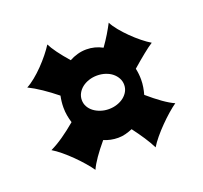

<svg xmlns="http://www.w3.org/2000/svg" viewBox="-94 -699 756 715"><g transform="rotate(-20 284.0 -341.0)"><path d="M377.9 -352.1Q377.9 -366.2 371.3 -378.4Q364.7 -390.6 353.5 -399.7Q342.3 -408.7 326.9 -413.8Q311.5 -418.9 293.9 -418.9Q276.9 -418.9 261.5 -413.8Q246.1 -408.7 234.6 -399.7Q223.1 -390.6 216.6 -378.4Q210 -366.2 210 -352.1Q210 -337.9 216.6 -325.9Q223.1 -314 234.6 -305.2Q246.1 -296.4 261.5 -291.3Q276.9 -286.1 293.9 -286.1Q311.5 -286.1 326.9 -291.3Q342.3 -296.4 353.5 -305.2Q364.7 -314 371.3 -325.9Q377.9 -337.9 377.9 -352.1ZM527.8 -463.9Q512.2 -454.1 489.3 -435.5Q466.3 -417 439 -393.1Q441.4 -382.3 442.6 -371.3Q443.8 -360.4 443.8 -349.1Q443.8 -334 441.4 -319.3Q439 -304.7 435.1 -291Q463.9 -266.1 489 -248.3Q514.2 -230.5 533.2 -222.2Q519 -212.4 501.2 -196.8Q483.4 -181.2 465.8 -163.3Q448.2 -145.5 432.9 -127Q417.5 -108.4 408.2 -92.8Q397.5 -114.3 382.1 -137.7Q366.7 -161.1 347.2 -187Q333.5 -181.2 319.3 -177.5Q305.2 -173.8 290 -173.8Q274.9 -173.8 260.7 -176.8Q246.6 -179.7 233.9 -185.1Q210.4 -157.2 193.8 -133.3Q177.2 -109.4 168.9 -90.8Q159.2 -105 143.8 -122.8Q128.4 -140.6 110.6 -158.2Q92.8 -175.8 74.2 -191.2Q55.7 -206.5 40 -215.8Q64 -227.1 91.1 -245.8Q118.2 -264.6 146 -288.1Q141.6 -302.2 138.9 -317.4Q136.2 -332.5 136.2 -349.1Q136.2 -361.3 137.5 -372.6Q138.7 -383.8 141.1 -395Q113.3 -417.5 86.2 -435.8Q59.1 -454.1 35.2 -465.8Q50.3 -473.6 68.4 -488.3Q86.4 -502.9 103.5 -520.5Q120.6 -538.1 135.5 -556.6Q150.4 -575.2 160.2 -590.8Q167.5 -575.7 183.3 -554Q199.2 -532.2 222.2 -505.9Q237.3 -514.2 254.4 -519Q271.5 -523.9 290 -523.9Q306.6 -523.9 322.8 -519.8Q338.9 -515.6 353 -507.8Q368.7 -529.8 380.9 -550Q393.1 -570.3 402.8 -588.9Q410.6 -573.2 425.3 -555.4Q439.9 -537.6 457.5 -520.3Q475.1 -502.9 493.7 -488Q512.2 -473.1 527.8 -463.9Z"/></g></svg>

Font: Shojumaru
Style: Regular
Weight: 400
Version: Version 1.001